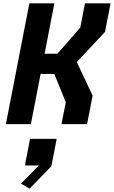

<svg xmlns="http://www.w3.org/2000/svg" viewBox="-20 -750 688 1160"><path d="M351.5 0H506L539.5 -172.5L444 -375L614.5 -557.5L648 -730H493.5L465 -583.5L327 -425.5H249.5L308.5 -730H157.5L15.5 0H166.5L225.5 -303.5H308L377.5 -132ZM106.5 359.5 159 389.5 290.5 254 322.5 89H161.5L130.5 249.5H215Z"/></svg>

Font: Monaspace Krypton
Style: Bold Italic
Weight: 700
Italic angle: -11°
Designer: Riley Cran & the Lettermatic Team
Foundry: Lettermatic
Version: Version 1.101 (Monaspace Krypton)